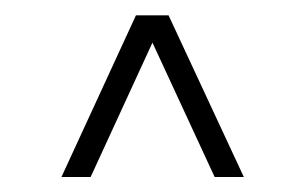

<svg xmlns="http://www.w3.org/2000/svg" viewBox="-20 -710 398 250"><path d="M60 -479.5 157 -690H199.5L297.5 -479.5H259.5L178.5 -654.5L98 -479.5Z"/></svg>

Font: Big Shoulders Thin
Style: Regular
Weight: 100
Version: Version 2.002